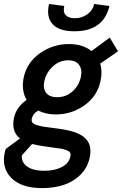

<svg xmlns="http://www.w3.org/2000/svg" viewBox="-48 -715 612 963"><path d="M325.2 -558.1Q248 -558.1 215.6 -594.2Q183.1 -630.4 197.8 -694.8L274.4 -685.1Q267.1 -653.8 282 -638.7Q296.9 -623.5 327.6 -623.5Q362.3 -623.5 389.9 -643.3Q417.5 -663.1 424.3 -694.8L501 -685.1Q471.2 -558.1 325.2 -558.1ZM543.9 -457.5 454.6 -396Q466.8 -355 455.6 -306.2Q439 -231.4 375 -186.3Q311 -141.1 231.4 -141.1Q182.1 -141.1 144 -160.2Q117.7 -146.5 111.3 -120.1Q108.9 -108.4 114.3 -100.6Q119.6 -92.8 136.7 -87.6Q153.8 -82.5 166 -80.3Q178.2 -78.1 207 -74.7Q226.6 -72.3 236.3 -70.8Q253.9 -68.4 267.8 -66.2Q281.7 -64 298.1 -60.1Q314.5 -56.2 327.1 -51.8Q339.8 -47.4 352.5 -40.8Q365.2 -34.2 374.3 -26.4Q383.3 -18.6 390.9 -8.1Q398.4 2.4 401.9 14.9Q405.3 27.3 405.5 43.5Q405.8 59.6 401.4 78.1Q389.6 128.4 353.8 163.1Q317.9 197.8 269.8 213.1Q221.7 228.5 163.6 228.5Q59.1 228.5 8.5 177.2Q-42 126 -23.4 45.9Q-23.4 45.4 -21.7 40.3Q-20 35.2 -19 32.2L52.2 -20.5Q6.3 -56.6 22.9 -126.5Q34.7 -178.2 85.4 -213.9Q56.6 -264.6 71.8 -330.6Q88.9 -403.8 153.8 -449Q218.8 -494.1 297.9 -494.1Q366.7 -494.1 411.1 -459L502.4 -526.4ZM357.4 -328.1Q365.7 -364.3 349.4 -388.4Q333 -412.6 294.4 -412.6Q251 -412.6 217.8 -382.6Q184.6 -352.5 174.3 -308.1Q166.5 -272 183.1 -249.8Q199.7 -227.5 238.8 -227.5Q282.7 -227.5 314.9 -255.9Q347.2 -284.2 357.4 -328.1ZM304.7 70.8Q307.6 58.6 303.7 50.8Q299.8 43 284.4 37.8Q269 32.7 259.8 31Q250.5 29.3 223.1 25.9Q202.6 22.9 191.9 21.5Q140.6 14.6 112.8 7.3L61.5 64.5Q59.1 99.6 88.9 120.6Q118.7 141.6 173.8 141.6Q225.1 141.6 261.2 123.3Q297.4 105 304.7 70.8Z"/></svg>

Font: HK Grotesk SemiBold Italic
Style: Regular
Weight: 600
Italic angle: -13°
Designer: Alfredo Marco Pradil and Stefan Peev
Foundry: Hanken Design Co.
Version: Version 1.000;PS 001.000;hotconv 1.0.88;makeotf.lib2.5.64775